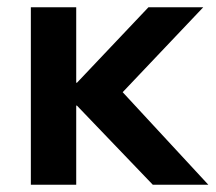

<svg xmlns="http://www.w3.org/2000/svg" viewBox="-20 -509 594 529"><path d="M65 0V-489H190V-281H192L389 -489H540L318 -255L554 0H401L192 -218H190V0Z"/></svg>

Font: Nunito Sans
Style: Bold
Weight: 700
Designer: Vernon Adams
Foundry: Vernon Adams
Version: Version 3.101; ttfautohint (v1.8.4.7-5d5b);gftools[0.9.27]